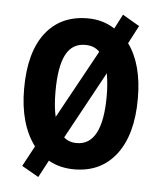

<svg xmlns="http://www.w3.org/2000/svg" viewBox="-48 -671 601 713"><g transform="rotate(5 252.5 -315.0)"><path d="M464 -323Q464 -189 407.5 -115Q351 -41 251 -41Q197 -41 155 -65L121 -1L58 -37L99 -113Q40 -192 40 -323Q40 -459 96 -531.5Q152 -604 253 -604Q310 -604 354 -575L382 -629L445 -592L410 -525Q464 -451 464 -323ZM157 -323Q157 -266 166 -229L306 -484Q286 -505 252 -505Q203 -505 180 -460Q157 -415 157 -323ZM348 -323Q348 -348 346 -369Q344 -390 341 -407L204 -156Q223 -139 252 -139Q348 -139 348 -323Z"/></g></svg>

Font: Noto Sans Tamil UI Condensed SemiBold
Style: Regular
Weight: 600
Width: 3
Designer: Jelle Bosma - Monotype Design Team
Foundry: Monotype Imaging Inc.
Version: Version 2.004; ttfautohint (v1.8.4.7-5d5b)